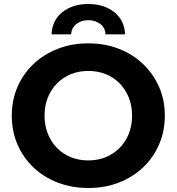

<svg xmlns="http://www.w3.org/2000/svg" viewBox="-20 -929 884 961"><path d="M423 12Q340 12 269.5 -15Q199 -42 147.5 -91Q96 -140 67.5 -206Q39 -272 39 -350Q39 -428 67.5 -494Q96 -560 148 -609Q200 -658 270 -685Q340 -712 422 -712Q505 -712 574.5 -685Q644 -658 695.5 -609Q747 -560 776 -494.5Q805 -429 805 -350Q805 -272 776 -205.5Q747 -139 695.5 -90.5Q644 -42 574.5 -15Q505 12 423 12ZM422 -126Q469 -126 508.5 -142Q548 -158 578 -188Q608 -218 624.5 -259Q641 -300 641 -350Q641 -400 624.5 -441Q608 -482 578.5 -512Q549 -542 509 -558Q469 -574 422 -574Q375 -574 335.5 -558Q296 -542 266 -512Q236 -482 219.5 -441Q203 -400 203 -350Q203 -301 219.5 -259.5Q236 -218 265.5 -188Q295 -158 335 -142Q375 -126 422 -126ZM238 -757Q241 -828 292.5 -868.5Q344 -909 422 -909Q500 -909 551.5 -868.5Q603 -828 606 -757H508Q507 -790 482 -809Q457 -828 422 -828Q387 -828 362.5 -809Q338 -790 336 -757Z"/></svg>

Font: MOST Montserrat
Style: Bold
Weight: 700
Designer: Julieta Ulanovsky
Foundry: Julieta Ulanovsky
Version: Version 8.000;March 11, 2024;FontCreator 15.0.0.2926 64-bit